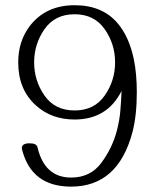

<svg xmlns="http://www.w3.org/2000/svg" viewBox="-20 -693 585 725"><path d="M261.7 -673.3Q367.2 -673.3 424.8 -604.5Q467.8 -553.2 485.4 -469.2Q496.6 -413.6 496.6 -344.7Q496.6 -256.3 480 -193.4Q425.3 11.7 248.5 11.7Q98.1 11.7 63 -129.4Q63 -130.4 62.7 -131.6Q62.5 -132.8 62.5 -133.8Q62.5 -151.9 91.8 -151.9Q118.2 -151.9 121.6 -136.7Q148.4 -22.5 248.5 -22.5Q321.8 -22.5 363 -78.6Q404.3 -134.8 420.9 -198.2Q431.2 -237.3 434.3 -273.7Q437.5 -310.1 439 -349.6Q384.8 -241.7 261.7 -241.7Q174.8 -241.7 116.2 -294.4Q48.8 -354.5 48.8 -457.5Q48.8 -537.6 92.8 -595.2Q153.3 -673.3 261.7 -673.3ZM261.7 -639.2Q187.5 -639.2 148.2 -583Q108.9 -526.9 108.9 -457.5Q108.9 -388.2 148.2 -332Q187.5 -275.9 261.7 -275.9Q335.9 -275.9 375.2 -332Q414.6 -388.2 414.6 -457.5Q414.6 -526.9 375.2 -583Q335.9 -639.2 261.7 -639.2Z"/></svg>

Font: Gayathri Thin
Style: Regular
Weight: 100
Designer: Binoy Dominic <binoy.domenic@gmail.com>
Foundry: SMC
Version: Version 1.000